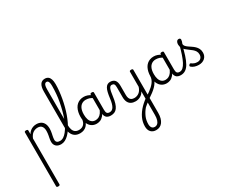

<svg xmlns="http://www.w3.org/2000/svg" viewBox="-232 -1973 4128 3445"><g transform="rotate(-30 1832.0 -250.0)"><path d="M140 646Q123 646 114.5 640.5Q106 635 106 624V-493Q106 -504 114.5 -509.5Q123 -515 140 -515Q158 -515 167 -509.5Q176 -504 176 -493V-416Q197 -452 225 -474.5Q253 -497 286 -508Q319 -519 353 -519Q405 -519 443.5 -498.5Q482 -478 503.5 -436Q525 -394 525 -329Q525 -305 522 -282Q519 -259 514.5 -237Q510 -215 505.5 -194Q501 -173 498 -153Q495 -133 495 -114Q495 -82 515 -63.5Q535 -45 578 -45Q590 -45 595.5 -35.5Q601 -26 600 -14Q599 -2 590.5 7.5Q582 17 566 17Q500 17 463.5 -17.5Q427 -52 427 -111Q427 -129 429.5 -149Q432 -169 436.5 -190Q441 -211 445 -233.5Q449 -256 451.5 -278.5Q454 -301 454 -324Q454 -386 427 -420Q400 -454 343 -454Q319 -454 295 -447Q271 -440 249 -425.5Q227 -411 208.5 -386Q190 -361 176 -326V624Q176 635 167 640.5Q158 646 140 646Z M565 17Q550 17 544.5 7.5Q539 -2 541.5 -14Q544 -26 553.5 -35.5Q563 -45 578 -45Q616 -45 651 -67.5Q686 -90 719 -131Q752 -172 782 -228Q812 -284 837 -352Q862 -420 881.5 -495Q901 -570 916 -650Q931 -730 938 -811Q945 -892 945 -968Q945 -984 956 -992Q967 -1000 981 -1000Q995 -1000 1005.5 -992Q1016 -984 1016 -968Q1016 -900 1008.5 -826.5Q1001 -753 987.5 -678Q974 -603 955 -529.5Q936 -456 911.5 -387.5Q887 -319 857.5 -258Q828 -197 794.5 -146.5Q761 -96 724 -59.5Q687 -23 647.5 -3Q608 17 565 17Z M959 17Q895 17 852 -12Q809 -41 787.5 -96.5Q766 -152 766 -229V-954Q766 -1053 798 -1101.5Q830 -1150 894 -1150Q935 -1150 962 -1130Q989 -1110 1002.5 -1069.5Q1016 -1029 1016 -969Q1016 -953 1005.5 -945.5Q995 -938 981 -938Q967 -938 956 -945.5Q945 -953 945 -969Q945 -1009 939.5 -1034.5Q934 -1060 922.5 -1072.5Q911 -1085 892 -1085Q874 -1085 861 -1072Q848 -1059 842 -1030.5Q836 -1002 836 -954V-229Q836 -171 850 -129.5Q864 -88 894 -66.5Q924 -45 972 -45Q984 -45 990 -35.5Q996 -26 995 -14Q994 -2 985 7.5Q976 17 959 17Z M959 17Q947 17 941 7.5Q935 -2 936 -14Q937 -26 946 -35.5Q955 -45 972 -45Q1003 -45 1028 -55Q1053 -65 1071 -83.5Q1089 -102 1099.5 -128Q1110 -154 1113 -186Q1114 -199 1125 -203.5Q1136 -208 1146.5 -203.5Q1157 -199 1156 -186Q1153 -137 1137.5 -99.5Q1122 -62 1096 -36Q1070 -10 1035.5 3.5Q1001 17 959 17Z M1303 17Q1246 17 1202 -11.5Q1158 -40 1133 -96.5Q1108 -153 1108 -236Q1108 -287 1118 -330.5Q1128 -374 1146.5 -409Q1165 -444 1193 -468.5Q1221 -493 1256.5 -506Q1292 -519 1335 -519Q1375 -519 1415 -504.5Q1455 -490 1489 -465V-403Q1450 -433 1414 -444Q1378 -455 1340 -455Q1311 -455 1286.5 -446Q1262 -437 1242.5 -420Q1223 -403 1209 -377Q1195 -351 1188 -317Q1181 -283 1181 -240Q1181 -182 1195.5 -138.5Q1210 -95 1240 -71.5Q1270 -48 1314 -48Q1349 -48 1381 -64Q1413 -80 1439.5 -117Q1466 -154 1483 -215L1501 -163Q1479 -88 1445 -49Q1411 -10 1374 3.5Q1337 17 1303 17ZM1595 17Q1562 17 1537 7.5Q1512 -2 1496.5 -21.5Q1481 -41 1474 -69.5Q1467 -98 1467 -136V-491Q1467 -503 1475.5 -509Q1484 -515 1502 -515Q1519 -515 1527.5 -509.5Q1536 -504 1536 -492V-136Q1536 -88 1551 -66.5Q1566 -45 1608 -45Q1616 -45 1620.5 -35.5Q1625 -26 1624 -14Q1623 -2 1616 7.5Q1609 17 1595 17Z M1594 17Q1585 17 1580.5 7.5Q1576 -2 1577.5 -14Q1579 -26 1586 -35.5Q1593 -45 1606 -45Q1633 -45 1654 -58.5Q1675 -72 1690 -99Q1705 -126 1715.5 -165Q1726 -204 1732 -255Q1741 -328 1753 -377.5Q1765 -427 1783 -457.5Q1801 -488 1825 -501.5Q1849 -515 1880 -515Q1889 -515 1893.5 -505.5Q1898 -496 1897.5 -484Q1897 -472 1892 -463Q1887 -454 1878 -454Q1863 -454 1850.5 -445Q1838 -436 1828 -414.5Q1818 -393 1810 -356.5Q1802 -320 1796 -266Q1786 -186 1769 -131Q1752 -76 1727.5 -43.5Q1703 -11 1670 3Q1637 17 1594 17Z M2170 650Q2102 650 2062.5 608.5Q2023 567 2023 491Q2023 447 2032.5 403.5Q2042 360 2061.5 318.5Q2081 277 2110 236Q2139 195 2177 156Q2195 138 2212.5 122.5Q2230 107 2247.5 92.5Q2265 78 2282 65V-86Q2268 -59 2249 -39.5Q2230 -20 2207 -7.5Q2184 5 2159 11.5Q2134 18 2108 18Q2055 18 2017 -2Q1979 -22 1959 -63Q1939 -104 1939 -166V-371Q1939 -418 1924.5 -436Q1910 -454 1878 -454Q1864 -454 1857 -463Q1850 -472 1850 -484Q1850 -496 1857.5 -505.5Q1865 -515 1880 -515Q1912 -515 1936.5 -505.5Q1961 -496 1977 -477Q1993 -458 2001 -428.5Q2009 -399 2009 -360V-169Q2009 -129 2020.5 -101Q2032 -73 2056.5 -59Q2081 -45 2117 -45Q2146 -45 2171.5 -54Q2197 -63 2218.5 -80Q2240 -97 2256 -123Q2272 -149 2282 -182V-493Q2282 -504 2290.5 -509.5Q2299 -515 2317 -515Q2334 -515 2343 -509.5Q2352 -504 2352 -493V400Q2352 460 2339 506.5Q2326 553 2302.5 585Q2279 617 2245.5 633.5Q2212 650 2170 650ZM2175 587Q2208 587 2232 566Q2256 545 2269 503.5Q2282 462 2282 402V144Q2269 153 2257 163Q2245 173 2233.5 182.5Q2222 192 2210 203Q2182 235 2161.5 268.5Q2141 302 2125.5 337.5Q2110 373 2103 410.5Q2096 448 2096 487Q2096 517 2105 540Q2114 563 2131.5 575Q2149 587 2175 587Z M2338 101Q2329 107 2321 101Q2313 95 2308 84.5Q2303 74 2304.5 62.5Q2306 51 2315 46Q2359 17 2396.5 -10.5Q2434 -38 2464 -66Q2494 -94 2515 -122.5Q2536 -151 2547 -181.5Q2558 -212 2558 -244Q2558 -256 2569 -259.5Q2580 -263 2590.5 -259.5Q2601 -256 2601 -244Q2601 -202 2590.5 -165Q2580 -128 2559.5 -95Q2539 -62 2507.5 -30Q2476 2 2433.5 34Q2391 66 2338 101Z M2753 17Q2696 17 2652 -11.5Q2608 -40 2583 -96.5Q2558 -153 2558 -236Q2558 -287 2568 -330.5Q2578 -374 2596.5 -409Q2615 -444 2643 -468.5Q2671 -493 2706.5 -506Q2742 -519 2785 -519Q2825 -519 2865 -504.5Q2905 -490 2939 -465V-403Q2900 -433 2864 -444Q2828 -455 2790 -455Q2761 -455 2736.5 -446Q2712 -437 2692.5 -420Q2673 -403 2659 -377Q2645 -351 2638 -317Q2631 -283 2631 -240Q2631 -182 2645.5 -138.5Q2660 -95 2690 -71.5Q2720 -48 2764 -48Q2799 -48 2831 -64Q2863 -80 2889.5 -117Q2916 -154 2933 -215L2951 -163Q2929 -88 2895 -49Q2861 -10 2824 3.5Q2787 17 2753 17ZM3045 17Q3012 17 2987 7.5Q2962 -2 2946.5 -21.5Q2931 -41 2924 -69.5Q2917 -98 2917 -136V-491Q2917 -503 2925.5 -509Q2934 -515 2952 -515Q2969 -515 2977.5 -509.5Q2986 -504 2986 -492V-136Q2986 -88 3001 -66.5Q3016 -45 3058 -45Q3066 -45 3070.5 -35.5Q3075 -26 3074 -14Q3073 -2 3066 7.5Q3059 17 3045 17Z M3045 17Q3030 17 3024 7.5Q3018 -2 3020.5 -14Q3023 -26 3032.5 -35.5Q3042 -45 3058 -45Q3093 -45 3124.5 -73Q3156 -101 3184.5 -155.5Q3213 -210 3240.5 -291.5Q3268 -373 3296 -480Q3300 -492 3312 -493.5Q3324 -495 3334 -488.5Q3344 -482 3341 -468Q3313 -340 3283.5 -248.5Q3254 -157 3220 -98Q3186 -39 3143 -11Q3100 17 3045 17Z M3416 19Q3372 19 3332.5 6Q3293 -7 3265 -32Q3258 -39 3258 -49Q3258 -59 3270 -70Q3279 -80 3287 -82Q3295 -84 3305 -77Q3332 -58 3358 -48Q3384 -38 3421 -38Q3466 -38 3492.5 -66Q3519 -94 3519 -139Q3519 -179 3501.5 -208Q3484 -237 3456 -260.5Q3428 -284 3396 -306Q3364 -328 3336 -353Q3308 -378 3290.5 -410.5Q3273 -443 3273 -487Q3273 -519 3288 -542.5Q3303 -566 3331 -566Q3348 -566 3357.5 -557.5Q3367 -549 3367 -533Q3367 -519 3361.5 -498.5Q3356 -478 3345 -453Q3346 -427 3363.5 -406.5Q3381 -386 3409 -366.5Q3437 -347 3468 -326.5Q3499 -306 3526.5 -280Q3554 -254 3571.5 -219.5Q3589 -185 3589 -138Q3589 -68 3541.5 -24.5Q3494 19 3416 19Z"/></g></svg>

Font: Playwrite BR Light
Style: Regular
Weight: 300
Version: Version 1.003